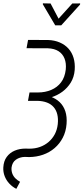

<svg xmlns="http://www.w3.org/2000/svg" viewBox="-30 -955 510 1174"><path d="M141.6 -710.9 264.2 -710.4Q303.7 -709 335.4 -695.3Q367.2 -681.6 388.7 -657.7Q410.2 -633.8 419.9 -600.8Q429.7 -567.9 426.8 -527.3Q423.3 -483.9 403.1 -450.7Q382.8 -417.5 351.6 -394.3Q320.3 -371.1 281.7 -359.4Q243.2 -347.7 202.1 -347.7L143.1 -348.1L150.4 -389.6H201.7Q246.6 -389.6 283.4 -405.3Q320.3 -420.9 343.5 -451.7Q366.7 -482.4 372.1 -529.8Q376 -568.4 364.5 -597.2Q353 -626 327.6 -642.1Q302.2 -658.2 263.2 -659.7L132.3 -660.2ZM148.4 -378.4 199.7 -377.4Q242.2 -376.5 276.4 -365Q310.5 -353.5 334.5 -330.8Q358.4 -308.1 369.4 -274.7Q380.4 -241.2 377 -197.3Q373.5 -150.9 354.2 -113.5Q335 -76.2 304 -49.6Q272.9 -22.9 233.2 -9Q193.4 4.9 147.9 5.4L121.6 4.4Q90.3 5.4 67.6 21.2Q44.9 37.1 40.5 69.8Q39.1 89.4 45.2 106Q51.3 122.6 64 135.3Q76.7 147.9 92.8 156.7L69.8 199.7Q44.9 187 26.6 167.2Q8.3 147.5 -1.5 122.1Q-11.2 96.7 -9.8 69.3Q-7.8 30.3 11 4.6Q29.8 -21 59.6 -33.7Q89.4 -46.4 125 -46.4L149.9 -45.9Q184.6 -45.9 214.1 -56.4Q243.7 -66.9 266.8 -86.7Q290 -106.4 304.7 -133.8Q319.3 -161.1 323.2 -195.8Q326.7 -229.5 320.3 -255.6Q314 -281.7 298.1 -300Q282.2 -318.4 257.3 -327.9Q232.4 -337.4 199.7 -338.4H141.1ZM279.3 -933.6 328.1 -840.8 412.1 -933.6 460 -934.1 459.5 -927.2 344.7 -800.3H307.6L231.9 -928.7L232.4 -934.6Z"/></svg>

Font: Roboto Condensed Light
Style: Italic
Weight: 300
Italic angle: -12°
Designer: Christian Robertson
Foundry: Google
Version: Version 3.0; 2020